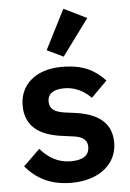

<svg xmlns="http://www.w3.org/2000/svg" viewBox="-56 -847 612 901"><g transform="rotate(-5 249.5 -396.5)"><path d="M385 -752 277 -805 182 -618 259 -581ZM245 12C375 12 460 -58 460 -159C460 -246 405 -297 291 -313L238 -320C189 -328 170 -344 170 -379C170 -411 194 -433 249 -433C300 -433 344 -409 374 -377L449 -452C399 -504 347 -534 245 -534C126 -534 47 -470 47 -369C47 -274 109 -225 221 -211L273 -204C319 -198 337 -179 337 -149C337 -112 311 -89 250 -89C191 -89 145 -116 107 -160L29 -84C81 -24 146 12 245 12Z"/></g></svg>

Font: Braiins Sans SemiBold
Style: Regular
Weight: 600
Designer: Mike Abbink, Paul van der Laan, Pieter van Rosmalen, Jiri Chlebus, Lubos Buracinsky
Foundry: Bold Monday, Sudetype
Version: Version 1.000;hotconv 1.0.109;makeotfexe 2.5.65596